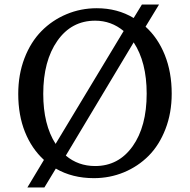

<svg xmlns="http://www.w3.org/2000/svg" viewBox="-20 -770 834 843"><path d="M174.8 53.2H100.1L172.9 -67.9Q119.1 -117.2 89.6 -190.7Q60.1 -264.2 60.1 -357.9Q60.1 -442.9 87.4 -514.2Q114.7 -585.4 161.9 -633.3Q209 -681.2 271.7 -707.5Q334.5 -733.9 404.8 -733.9Q495.6 -733.9 566.9 -690.9L603 -750H678.2L619.1 -652.8Q673.3 -604 703.6 -528.6Q733.9 -453.1 733.9 -358.9Q733.9 -273.9 706.5 -203.4Q679.2 -132.8 632.6 -85.9Q585.9 -39.1 523.9 -13.4Q461.9 12.2 392.1 12.2Q297.4 12.2 225.1 -29.8ZM624 -358.9Q624 -497.6 566.9 -584L269 -86.9Q323.2 -41 397.9 -41Q500.5 -41 562.3 -127.7Q624 -214.4 624 -358.9ZM397.9 -679.2Q293.9 -679.2 231.9 -590.8Q169.9 -502.4 169.9 -357.9Q169.9 -222.7 224.1 -138.2L522.9 -633.8Q468.3 -679.2 397.9 -679.2Z"/></svg>

Font: Amethysta
Style: Regular
Weight: 400
Designer: Konstantin Vinogradov, Alexei Vanyashin
Foundry: Cyreal (www.cyreal.org)
Version: Version 1.002